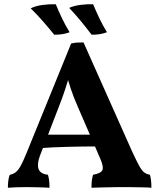

<svg xmlns="http://www.w3.org/2000/svg" viewBox="-20 -882 751 905"><path d="M373.7 -682 603.3 -166.8Q624 -122.5 636.5 -99.6Q649.1 -76.8 660.6 -68.8Q672.1 -60.8 686.6 -58.3Q690.6 -45.3 692.1 -30.3Q693.6 -15.3 693.6 3Q678.4 1.5 652.2 1Q626 0.5 599.6 0.2Q573.2 0 557.2 0Q545.2 0 525.2 0.2Q505.3 0.5 483.1 1Q460.9 1.5 441.6 2Q422.4 2.5 411.3 3Q411.3 -17.4 413 -31.8Q414.8 -46.1 418.8 -58.3Q455.6 -64.8 462.6 -80.2Q469.6 -95.5 452.2 -135.2L347.6 -376.7Q327.3 -422.8 314.2 -462Q301.1 -501.1 290.2 -542.8H311.9Q299.9 -500.1 286.8 -459.8Q273.6 -419.4 256.8 -377.2L168.9 -149.6Q153.7 -109.9 161.6 -86.1Q169.6 -62.3 205.9 -58.3Q209.9 -45.6 211.7 -30.4Q213.4 -15.3 213.4 3Q202.4 2 183.6 1.5Q164.7 1 144.3 0.5Q124 0 107 0Q82 0 56.8 0.7Q31.7 1.5 17.2 3Q17.2 -13.8 18.9 -28.7Q20.7 -43.6 25.7 -57.8Q42.7 -61.3 54.7 -70.8Q66.7 -80.2 78.4 -102Q90.2 -123.7 105.7 -162.1L315.3 -677Q330.6 -680.5 343.2 -681.3Q355.9 -682 373.7 -682ZM426.5 -247.2 441.8 -191.8Q374.8 -191.8 301.2 -190Q227.6 -188.2 160.3 -183.1L175.8 -247.2ZM235.7 -718.3Q207.9 -752.6 181.1 -783.1Q154.3 -813.6 124.7 -842.7Q148 -854.3 180.3 -858.6Q212.7 -863 242.9 -862Q254.9 -832.6 271.7 -797Q288.6 -761.5 308.1 -730.1Q292.3 -724 275.2 -721.2Q258.1 -718.3 235.7 -718.3ZM411.8 -718.3Q385.5 -753.1 359.8 -784.1Q334.1 -815.2 306.1 -844.8Q327.8 -854.8 358.8 -858.9Q389.8 -863 419 -862Q431 -832.6 447.8 -797Q464.7 -761.5 484.2 -730.1Q468.4 -724 451.3 -721.2Q434.2 -718.3 411.8 -718.3Z"/></svg>

Font: Vollkorn
Style: Regular
Weight: 400
Designer: Friedrich Althausen
Foundry: Friedrich Althausen
Version: Version 5.001